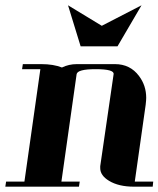

<svg xmlns="http://www.w3.org/2000/svg" viewBox="-20 -702 596 722"><path d="M0 0 2.9 -19H71.8L131.8 -441.9H63L65.9 -460.9H134.8Q181.2 -460.9 212.9 -448.2Q238.8 -460.9 269 -460.9H273.9H412.1Q469.7 -460.9 502.9 -416Q529.8 -380.4 529.8 -334Q529.8 -325.7 527.8 -308.1L486.8 -19H556.2L554.2 0H483.9Q426.3 0 390.1 -22Q356.9 -42 356.9 -69.8V-77.1L407.2 -422.9Q410.2 -441.9 339.8 -441.9Q271 -441.9 268.1 -422.9L210.9 -19H279.8L276.9 0ZM235.8 -682.1 362.8 -605 512.2 -682.1 421.9 -527.8H283.2Z"/></svg>

Font: Hjet
Style: Italic
Weight: 400
Designer: T. Christopher White
Version: Version 1.2